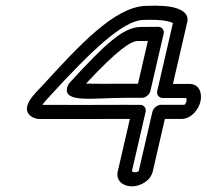

<svg xmlns="http://www.w3.org/2000/svg" viewBox="-20 -636 733 681"><path d="M593.2 -553.9 537.7 -313.3C534.2 -298.2 546.2 -288.3 556.9 -288.3H639.9C640.8 -287.2 642.7 -283 641.1 -276.3C639.6 -269.5 635.5 -265.2 634.2 -264.2C628 -264.2 596.9 -264.2 551.3 -264.2C537.1 -264.2 523.4 -251.7 520.5 -239.2L472 -29C470.6 -27.8 465.7 -25 459 -25C452.3 -25 448.6 -28.1 447.9 -29.1C450.6 -40.6 470.9 -128.8 496.4 -239.1C499.6 -253.3 489.6 -264.1 477.1 -264.1C443.3 -264.1 423 -264.1 413.5 -264.2C412.5 -264.2 416.3 -264.2 415.3 -264.2C324.8 -264.2 277.2 -263.4 131.2 -264C130.4 -264.3 130.3 -264.3 130.3 -264.3C135.9 -272.4 147.7 -285.3 161.7 -300.6C301.9 -453.4 414.9 -562 485.9 -565.2C561.1 -568.5 587.5 -558.1 593.2 -553.9ZM643.7 -555.9C651.3 -580.9 634.7 -609.5 560.3 -614.8C542.7 -616.1 521.4 -616.3 495.2 -615.1C385.1 -610.3 262.1 -476.2 127 -328.8C109 -309.2 49.2 -256.2 88.6 -224.7C95 -219.5 102.7 -216.7 111.4 -214.6C112.6 -214.3 114.8 -214 116.6 -214C267 -213.4 311.5 -214.2 403.3 -214.2C405.9 -214.2 418.2 -214.2 440.6 -214.1C416.2 -108.4 397.7 -28 397.7 -28C389.8 6.2 418.2 25 447.5 25C476.6 25 513.8 6.4 521.8 -28L564.8 -214.2C600.3 -214.2 623.8 -214.2 623.8 -214.2C658 -214.2 684.4 -247 691.1 -276.3C697.8 -305.4 686.8 -338.3 652.4 -338.3H593.4ZM541 -540.9C525.6 -540.9 505.4 -540.7 478.8 -540.4C418.1 -539.6 355.6 -482.8 229.2 -344.8C225.5 -340.8 220.7 -335 218.4 -326.3C203.3 -269.1 313.8 -289 421.1 -289C421.1 -289 427.5 -289 482.9 -289C496.5 -289 510.5 -300.4 513.6 -314C532.1 -394.1 550.1 -472 560.3 -515.9C563.4 -529.5 554.8 -540.9 541 -540.9ZM504.5 -490.8C495.3 -451.4 482.7 -396.5 469.4 -339C438.4 -339 432.6 -339 432.6 -339C362 -339 313.1 -338.3 285.2 -339.7C400.2 -463.1 445.3 -490.1 467.9 -490.4C482 -490.6 491.8 -490.7 504.5 -490.8Z"/></svg>

Font: Hi.
Style: Regular
Weight: 400
Designer: Mew Too, Robert Jablonski
Foundry: Cannot Into Space Fonts
Version: Version 1.996